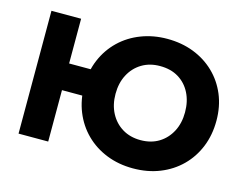

<svg xmlns="http://www.w3.org/2000/svg" viewBox="-101 -876 1343 1057"><g transform="rotate(15 571.0 -347.0)"><path d="M121 -293H459V-445H121ZM74 -700V0H243V-700ZM533 -350Q533 -412 558 -459.5Q583 -507 627.5 -534Q672 -561 731 -561Q793 -561 837 -534Q881 -507 905 -459.5Q929 -412 929 -350Q929 -288 904 -240.5Q879 -193 835 -166Q791 -139 731 -139Q672 -139 627.5 -166Q583 -193 558 -240.5Q533 -288 533 -350ZM355 -350Q355 -269 382.5 -201Q410 -133 460.5 -83Q511 -33 580 -5.5Q649 22 731 22Q814 22 883 -5.5Q952 -33 1002.5 -83Q1053 -133 1080.5 -201Q1108 -269 1108 -350Q1108 -431 1080 -498Q1052 -565 1001 -614Q950 -663 881.5 -689.5Q813 -716 731 -716Q652 -716 583 -689.5Q514 -663 463 -614Q412 -565 383.5 -498Q355 -431 355 -350Z"/></g></svg>

Font: Glinicke Jost Bold
Style: Bold
Weight: 700
Version: Version 3.710